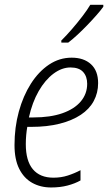

<svg xmlns="http://www.w3.org/2000/svg" viewBox="-20 -785 461 814"><path d="M196.8 9.8Q151.4 9.8 116.2 -10Q81.1 -29.8 61.3 -69.6Q41.5 -109.4 41.5 -169.9Q41.5 -245.1 59.8 -311.8Q78.1 -378.4 110.8 -429.9Q143.6 -481.4 187.7 -511Q231.9 -540.5 283.7 -540.5Q335.4 -540.5 365.7 -512.7Q396 -484.9 396 -432.6Q396 -391.1 377.4 -356.7Q358.9 -322.3 322.3 -298.1Q285.6 -273.9 232.9 -260.5Q180.2 -247.1 112.3 -247.1H95.7Q92.8 -231.4 91.1 -212.4Q89.4 -193.4 89.4 -173.8Q89.4 -103 119.4 -67.4Q149.4 -31.7 206.5 -31.7Q239.3 -31.7 267.3 -40.8Q295.4 -49.8 321.3 -63.5V-20Q297.9 -6.8 266.6 1.5Q235.4 9.8 196.8 9.8ZM102.5 -287.1H121.1Q193.4 -287.1 244.4 -304.9Q295.4 -322.8 322.5 -355Q349.6 -387.2 349.6 -429.7Q349.6 -460.9 332.3 -480Q314.9 -499 278.8 -499Q242.2 -499 206.8 -472.7Q171.4 -446.3 144 -398.7Q116.7 -351.1 102.5 -287.1ZM240.2 -604.5 239.7 -612.8Q262.7 -635.7 285.9 -662.6Q309.1 -689.5 329.6 -716.3Q350.1 -743.2 362.8 -764.6H418V-756.3Q406.7 -740.7 388.9 -720.5Q371.1 -700.2 350.3 -678.7Q329.6 -657.2 308.8 -637.9Q288.1 -618.7 269.5 -604.5Z"/></svg>

Font: Open Sans SemiCondensed Light
Style: Italic
Weight: 300
Width: 4
Italic angle: -12°
Designer: Monotype Design Team
Foundry: Monotype Imaging Inc.
Version: Version 3.000